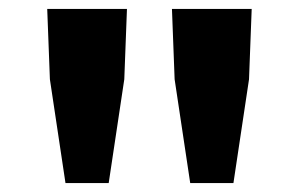

<svg xmlns="http://www.w3.org/2000/svg" viewBox="-20 -804 671 431"><path d="M92 -626 86 -784H265L259 -626L224 -393H127ZM372 -626 366 -784H545L539 -626L504 -393H407Z"/></svg>

Font: KaiGen Gothic KR Heavy
Style: Heavy
Weight: 900
Designer: Ryoko NISHIZUKA  (kana & ideographs); Paul D. Hunt (Latin, Greek & Cyrillic); Wenlong ZHANG  (bopomofo); Sandoll Communi
Foundry: Adobe Systems Incorporated
Version: Version 1.002 March 28, 2018